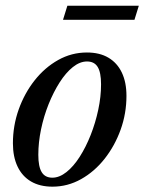

<svg xmlns="http://www.w3.org/2000/svg" viewBox="-20 -654 514 684"><path d="M289.5 -467Q335 -467 366.2 -448.5Q397.5 -430 414 -395.5Q430.5 -361 430.5 -312.5Q430.5 -250 409.8 -192.2Q389 -134.5 352.8 -88.5Q316.5 -42.5 268.8 -15.8Q221 11 167 11Q122 11 90.5 -7.5Q59 -26 42.5 -60.8Q26 -95.5 26 -143.5Q26 -206 46.5 -263.8Q67 -321.5 103.2 -367.5Q139.5 -413.5 187.2 -440.2Q235 -467 289.5 -467ZM166.5 -21Q191.5 -21 216.8 -41Q242 -61 264 -95.5Q286 -130 303 -173Q320 -216 330 -262.8Q340 -309.5 340 -353.5Q340 -396 328 -415.5Q316 -435 290 -435Q264.5 -435 239.5 -415Q214.5 -395 192.5 -360.5Q170.5 -326 153.2 -283Q136 -240 126.2 -193.2Q116.5 -146.5 116.5 -102.5Q116.5 -60.5 128.5 -40.8Q140.5 -21 166.5 -21ZM204.5 -583.5 220 -633.5H474.5L459 -583.5Z"/></svg>

Font: Newsreader 36pt Medium
Style: Italic
Weight: 500
Italic angle: -17°
Designer: Hugues Gentile
Foundry: Production Type
Version: Version 1.003